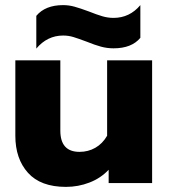

<svg xmlns="http://www.w3.org/2000/svg" viewBox="-20 -716 660 751"><path d="M122 -654Q157 -696 227 -696Q249 -696 271 -690Q293 -684 328 -671Q358 -659 380 -652.5Q402 -646 424 -646Q487 -646 529 -696V-568Q495 -527 424 -527Q399 -527 375 -533.5Q351 -540 319 -553Q287 -565 267.5 -571Q248 -577 227 -577Q165 -577 122 -526ZM40 -185V-480H216V-205Q216 -122 291 -122Q325 -122 353 -138Q381 -154 399 -185V-480H575V0H405V-52Q374 -19 330 -2Q286 15 238 15Q139 15 89.5 -40Q40 -95 40 -185Z"/></svg>

Font: Prompt
Style: Bold
Weight: 700
Designer: Katatrad Team
Foundry: CadsonDemak
Version: Version 1.000